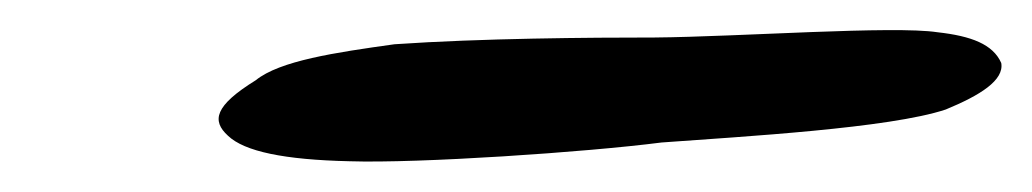

<svg xmlns="http://www.w3.org/2000/svg" viewBox="-20 -576 688 128"><path d="M213 -468.5C259 -467 370.5 -474.5 421 -481C475.5 -485 573 -490.5 610.5 -503C633.5 -512.5 649.5 -522.5 647.5 -534C642 -546.5 627.5 -552 605 -554.5C576 -559 472.5 -551.5 416.5 -551C373 -551 301 -550.5 243 -546.5C203.5 -541 166.5 -535.5 150.5 -522.5C123 -505.5 121 -495.5 132 -485.5C143 -475 169.5 -469.5 213 -468.5Z"/></svg>

Font: Gluten
Style: Italic
Weight: 400
Italic angle: -13°
Designer: Tyler Finck
Foundry: Etcetera Type Company
Version: Version 0.920